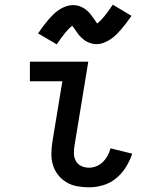

<svg xmlns="http://www.w3.org/2000/svg" viewBox="-20 -794 640 822"><path d="M361 8Q336 8 311 3.5Q286 -1 265.5 -13Q245 -25 230 -43.5Q215 -62 207.5 -85Q200 -108 200 -133.5Q200 -159 204 -185L247 -446H108V-530H358L299 -171Q296 -154 296.5 -136.5Q297 -119 305 -104.5Q313 -90 328.5 -83Q344 -76 361 -76Q377 -76 393 -82.5Q409 -89 421 -101Q433 -113 441 -128Q449 -143 453 -159L546 -136Q536 -106 519 -78.5Q502 -51 477 -30.5Q452 -10 421.5 -1Q391 8 361 8ZM223 -604 143 -651Q155 -669 166 -683.5Q177 -698 187 -709.5Q197 -721 207.5 -731.5Q218 -742 232 -751.5Q246 -761 261.5 -766.5Q277 -772 292 -772Q302 -772 310 -770.5Q318 -769 327 -765Q336 -761 342 -757Q348 -753 355.5 -746Q363 -739 368 -732.5Q373 -726 377.5 -720Q382 -714 387 -706.5Q392 -699 396 -693Q411 -705 426.5 -724Q442 -743 463 -774L543 -726Q531 -709 520 -694.5Q509 -680 498.5 -668Q488 -656 477.5 -645.5Q467 -635 453.5 -626Q440 -617 424.5 -611Q409 -605 393 -605Q384 -605 375.5 -607Q367 -609 358.5 -612.5Q350 -616 343.5 -620.5Q337 -625 330 -631.5Q323 -638 317.5 -644.5Q312 -651 308 -657.5Q304 -664 298.5 -671.5Q293 -679 289 -684Q274 -672 258.5 -653Q243 -634 223 -604Z"/></svg>

Font: Iosevka Curly Medium Extended
Style: Italic
Weight: 500
Width: 7
Italic angle: -9°
Monospace: yes
Designer: Belleve Invis
Foundry: Belleve Invis
Version: Version 11.1.0; ttfautohint (v1.8.3)